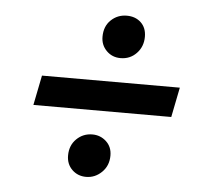

<svg xmlns="http://www.w3.org/2000/svg" viewBox="-44 -670 679 641"><g transform="rotate(5 295.0 -350.0)"><path d="M71 -300 91 -400H553L533 -300ZM267 -76Q239 -76 220 -94.5Q201 -113 201 -142Q201 -176 223 -197.5Q245 -219 276 -219Q303 -219 322.5 -201Q342 -183 342 -154Q342 -120 319.5 -98Q297 -76 267 -76ZM347 -481Q319 -481 300 -500Q281 -519 281 -547Q281 -582 303 -603Q325 -624 356 -624Q385 -624 403.5 -606.5Q422 -589 422 -559Q422 -526 400.5 -503.5Q379 -481 347 -481Z"/></g></svg>

Font: MOST Montserrat SemiBold
Style: Italic
Weight: 600
Italic angle: -11.3°
Designer: Julieta Ulanovsky
Foundry: Julieta Ulanovsky
Version: Version 8.000;March 11, 2024;FontCreator 15.0.0.2926 64-bit